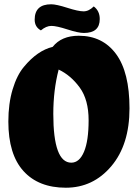

<svg xmlns="http://www.w3.org/2000/svg" viewBox="-20 -876 643 897"><path d="M19 -308Q19 -392 39 -458.5Q59 -525 92 -564Q155 -640 226 -657Q267 -709 348 -709Q459 -709 522 -624Q585 -539 585 -369.5Q585 -200 500 -99.5Q415 1 287.5 1Q160 1 89.5 -77Q19 -155 19 -308ZM254 -551Q229 -455 229 -344Q229 -116 313 -116Q351 -116 372.5 -167Q394 -218 394 -314Q394 -410 352.5 -467Q311 -524 254 -551ZM171 -734Q142 -750 142 -784Q142 -856 219 -856Q243 -856 294.5 -839.5Q346 -823 370.5 -823Q395 -823 418 -846Q446 -825 446 -787Q446 -722 372 -722Q346 -722 295 -738.5Q244 -755 220 -755Q196 -755 171 -734Z"/></svg>

Font: Chela One
Style: Regular
Weight: 400
Designer: Miguel Hernandez
Foundry: LatinoType
Version: Version 1.001